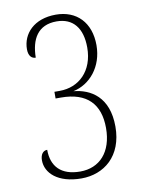

<svg xmlns="http://www.w3.org/2000/svg" viewBox="-83 -782 635 849"><g transform="rotate(-10 234.0 -357.5)"><path d="M214 9C315 9 401 -58 401 -191C401 -324 322 -370 245 -377C321 -393 381 -463 381 -560C381 -662 320 -724 227 -724C129 -724 75 -665 75 -595C75 -564 90 -552 107 -552C108 -635 141 -694 225 -694C299 -694 339 -644 339 -557C339 -451 272 -389 186 -389H162V-359H186C303 -359 359 -299 359 -192C359 -83 300 -22 214 -22C128 -22 86 -67 86 -142C67 -142 55 -126 55 -100C55 -43 108 9 214 9Z"/></g></svg>

Font: Noto Serif Thai Condensed ExtraLight
Style: Regular
Weight: 200
Width: 3
Designer: Monotype Design Team
Foundry: Monotype Imaging Inc.
Version: Version 2.002